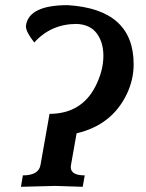

<svg xmlns="http://www.w3.org/2000/svg" viewBox="-20 -718 561 738"><path d="M297.9 0 192.4 -3.4 60.5 0 67.9 -43.9Q128.9 -43.9 135.7 -84L170.4 -280.3Q293 -280.8 346.7 -385.7Q377.4 -445.8 377.4 -503.4Q377.4 -555.7 351.8 -589.8Q326.2 -624 274.4 -626Q176.3 -626 111.8 -554.7Q79.6 -595.2 79.6 -617.2L80.1 -622.1Q93.3 -698.2 240.2 -698.2Q493.7 -682.6 493.7 -471.2Q493.7 -412.1 467.8 -357.4Q410.6 -237.3 274.4 -205.6L252.9 -84L252 -75.7Q252 -43.9 305.7 -43.9Z"/></svg>

Font: Kelvinch
Style: Bold Italic
Weight: 700
Italic angle: -10°
Designer: Paul James Miller
Foundry: High-Logic / Made with FontCreator
Version: Version 3.30 September 23, 2016